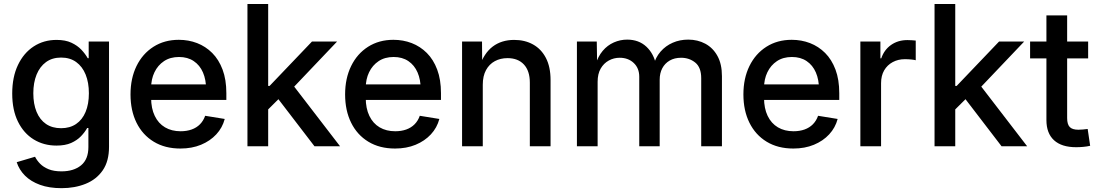

<svg xmlns="http://www.w3.org/2000/svg" viewBox="-20 -748 5616 982"><path d="M294.9 214.4Q231.4 214.4 184.6 197.3Q137.7 180.2 107.9 150.4Q78.1 120.6 65.4 81.5L159.2 53.7Q168.5 72.3 185.1 89.4Q201.7 106.4 228.3 117.4Q254.9 128.4 294.4 128.4Q356.9 128.4 394.5 97.7Q432.1 66.9 432.1 3.9V-93.3H425.8Q413.6 -71.3 393.8 -50.8Q374 -30.3 343.8 -16.8Q313.5 -3.4 268.6 -3.4Q203.6 -3.4 152.3 -34.9Q101.1 -66.4 71.8 -126Q42.5 -185.5 42.5 -269.5Q42.5 -354 71.8 -415.5Q101.1 -477.1 152.3 -510.5Q203.6 -543.9 269.5 -543.9Q314.5 -543.9 345.2 -529.5Q376 -515.1 396.2 -493.7Q416.5 -472.2 428.7 -450.2H433.6V-535.6H537.6V2.9Q537.6 76.7 505.4 123.3Q473.1 169.9 418 192.1Q362.8 214.4 294.9 214.4ZM292.5 -92.3Q337.4 -92.3 369.1 -113.8Q400.9 -135.3 417.7 -175.5Q434.6 -215.8 434.6 -271Q434.6 -325.7 418 -366.7Q401.4 -407.7 369.6 -430.7Q337.9 -453.6 292.5 -453.6Q247.1 -453.6 215.3 -430.4Q183.6 -407.2 167 -366.2Q150.4 -325.2 150.4 -271Q150.4 -216.3 167 -176Q183.6 -135.7 215.3 -114Q247.1 -92.3 292.5 -92.3Z M902.8 11.7Q823.7 11.7 766.4 -23.2Q709 -58.1 678.2 -120.4Q647.5 -182.6 647.5 -265.1Q647.5 -347.2 678.2 -410.2Q709 -473.1 764.9 -508.8Q820.8 -544.4 894.5 -544.4Q944.3 -544.4 988 -527.6Q1031.7 -510.7 1065.4 -477.1Q1099.1 -443.4 1118.4 -392.1Q1137.7 -340.8 1137.7 -271.5V-236.8H702.6V-316.4H1082.5L1034.2 -290.5Q1034.2 -340.3 1018.1 -377.4Q1002 -414.6 970.9 -435.5Q939.9 -456.5 895.5 -456.5Q850.6 -456.5 818.8 -435.3Q787.1 -414.1 770 -378.4Q752.9 -342.8 752.9 -298.3V-247.6Q752.9 -193.8 771.5 -155.3Q790 -116.7 824 -96.7Q857.9 -76.7 903.8 -76.7Q935.1 -76.7 960.2 -85.7Q985.4 -94.7 1002.9 -112.5Q1020.5 -130.4 1029.3 -155.8L1129.4 -139.6Q1117.7 -94.7 1086.2 -60.8Q1054.7 -26.9 1008.1 -7.6Q961.4 11.7 902.8 11.7Z M1343.8 -180.7V-308.6H1358.9L1575.7 -535.6H1704.1L1458 -276.9H1440.4ZM1245.6 0V-727.5H1351.6V0ZM1588.4 0 1394.5 -252.9 1467.3 -327.6 1719.2 0Z M2000.5 11.7Q1921.4 11.7 1864 -23.2Q1806.6 -58.1 1775.9 -120.4Q1745.1 -182.6 1745.1 -265.1Q1745.1 -347.2 1775.9 -410.2Q1806.6 -473.1 1862.5 -508.8Q1918.5 -544.4 1992.2 -544.4Q2042 -544.4 2085.7 -527.6Q2129.4 -510.7 2163.1 -477.1Q2196.8 -443.4 2216.1 -392.1Q2235.4 -340.8 2235.4 -271.5V-236.8H1800.3V-316.4H2180.2L2131.8 -290.5Q2131.8 -340.3 2115.7 -377.4Q2099.6 -414.6 2068.6 -435.5Q2037.6 -456.5 1993.2 -456.5Q1948.2 -456.5 1916.5 -435.3Q1884.8 -414.1 1867.7 -378.4Q1850.6 -342.8 1850.6 -298.3V-247.6Q1850.6 -193.8 1869.1 -155.3Q1887.7 -116.7 1921.6 -96.7Q1955.6 -76.7 2001.5 -76.7Q2032.7 -76.7 2057.9 -85.7Q2083 -94.7 2100.6 -112.5Q2118.2 -130.4 2127 -155.8L2227.1 -139.6Q2215.3 -94.7 2183.8 -60.8Q2152.3 -26.9 2105.7 -7.6Q2059.1 11.7 2000.5 11.7Z M2449.2 -314.5V0H2343.3V-535.6H2445.3L2446.3 -403.8H2430.7Q2455.1 -476.1 2500.2 -510Q2545.4 -543.9 2609.9 -543.9Q2664.6 -543.9 2706.5 -520.5Q2748.5 -497.1 2772.2 -451.4Q2795.9 -405.8 2795.9 -338.4V0H2689.9V-325.2Q2689.9 -385.3 2659.7 -418Q2629.4 -450.7 2575.7 -450.7Q2539.6 -450.7 2511 -435.3Q2482.4 -419.9 2465.8 -389.6Q2449.2 -359.4 2449.2 -314.5Z M2930.7 0V-535.6H3032.2L3034.2 -415H3025.4Q3038.1 -459 3062.5 -487.8Q3086.9 -516.6 3119.6 -531Q3152.3 -545.4 3187.5 -545.4Q3247.1 -545.4 3285.9 -509.3Q3324.7 -473.1 3336.4 -412.6H3321.8Q3332.5 -454.1 3358.4 -483.9Q3384.3 -513.7 3420.7 -529.5Q3457 -545.4 3500 -545.4Q3548.3 -545.4 3587.4 -524.4Q3626.5 -503.4 3649.4 -461.9Q3672.4 -420.4 3672.4 -358.4V0H3566.4V-348.1Q3566.4 -403.3 3535.9 -428Q3505.4 -452.6 3463.4 -452.6Q3429.7 -452.6 3405 -438.2Q3380.4 -423.8 3367.2 -398.7Q3354 -373.5 3354 -340.3V0H3249.5V-355.5Q3249.5 -399.4 3221.2 -426Q3192.9 -452.6 3149.4 -452.6Q3119.6 -452.6 3093.8 -438.5Q3067.9 -424.3 3052.2 -397.2Q3036.6 -370.1 3036.6 -329.6V0Z M4037.6 11.7Q3958.5 11.7 3901.1 -23.2Q3843.8 -58.1 3813 -120.4Q3782.2 -182.6 3782.2 -265.1Q3782.2 -347.2 3813 -410.2Q3843.8 -473.1 3899.7 -508.8Q3955.6 -544.4 4029.3 -544.4Q4079.1 -544.4 4122.8 -527.6Q4166.5 -510.7 4200.2 -477.1Q4233.9 -443.4 4253.2 -392.1Q4272.5 -340.8 4272.5 -271.5V-236.8H3837.4V-316.4H4217.3L4168.9 -290.5Q4168.9 -340.3 4152.8 -377.4Q4136.7 -414.6 4105.7 -435.5Q4074.7 -456.5 4030.3 -456.5Q3985.4 -456.5 3953.6 -435.3Q3921.9 -414.1 3904.8 -378.4Q3887.7 -342.8 3887.7 -298.3V-247.6Q3887.7 -193.8 3906.2 -155.3Q3924.8 -116.7 3958.7 -96.7Q3992.7 -76.7 4038.6 -76.7Q4069.8 -76.7 4095 -85.7Q4120.1 -94.7 4137.7 -112.5Q4155.3 -130.4 4164.1 -155.8L4264.2 -139.6Q4252.4 -94.7 4220.9 -60.8Q4189.5 -26.9 4142.8 -7.6Q4096.2 11.7 4037.6 11.7Z M4380.4 0V-535.6H4482.9V-449.7H4487.3Q4502 -493.2 4537.4 -518.1Q4572.8 -543 4621.1 -543Q4631.8 -543 4644 -542.2Q4656.2 -541.5 4663.6 -540.5V-439.9Q4657.7 -441.9 4641.6 -443.6Q4625.5 -445.3 4607.9 -445.3Q4573.7 -445.3 4545.9 -430.4Q4518.1 -415.5 4502.2 -388.2Q4486.3 -360.8 4486.3 -322.8V0Z M4857.9 -180.7V-308.6H4873L5089.8 -535.6H5218.3L4972.2 -276.9H4954.6ZM4759.8 0V-727.5H4865.7V0ZM5102.5 0 4908.7 -252.9 4981.4 -327.6 5233.4 0Z M5545.4 -535.6V-449.2H5248.5V-535.6ZM5332 -669.4H5438V-144Q5438 -112.3 5451.2 -98.4Q5464.4 -84.5 5495.6 -84.5Q5505.4 -84.5 5519 -85.7Q5532.7 -86.9 5543 -88.4L5555.7 -2.4Q5539.6 1.5 5520.5 3.2Q5501.5 4.9 5483.9 4.9Q5409.7 4.9 5370.8 -30.8Q5332 -66.4 5332 -133.8Z"/></svg>

Font: Inter 20pt Medium
Style: Regular
Weight: 500
Version: Version 4.001;git-66647c0bb